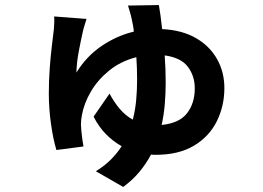

<svg xmlns="http://www.w3.org/2000/svg" viewBox="-20 -651 1040 759"><path d="M619 -157Q689 -164 719.5 -203.5Q750 -243 750 -302Q750 -350 723 -386.5Q696 -423 631 -432Q633 -406 634 -378.5Q635 -351 635 -324Q635 -282 631.5 -240Q628 -198 619 -157ZM486 -629 608 -631Q611 -614 614.5 -589.5Q618 -565 621 -536Q700 -532 754.5 -500.5Q809 -469 838 -417.5Q867 -366 867 -303Q867 -232 837 -171.5Q807 -111 746.5 -75Q686 -39 596 -39Q592 -39 587 -39Q582 -39 577 -40Q558 -4 531 28.5Q504 61 467 88L359 26Q393 5 418 -20Q443 -45 461 -73Q427 -92 398.5 -121Q370 -150 350 -190L413 -281Q431 -247 453.5 -220.5Q476 -194 505 -178Q515 -217 518.5 -257Q522 -297 522 -335Q522 -382 519 -425Q457 -409 411.5 -372Q366 -335 339 -288.5Q312 -242 304 -197Q300 -178 300 -158Q300 -151 301.5 -134.5Q303 -118 305.5 -100Q308 -82 310 -72L203 -58Q190 -101 181.5 -161.5Q173 -222 173 -281Q173 -331 176.5 -380Q180 -429 185 -469.5Q190 -510 193 -536Q194 -548 194.5 -562Q195 -576 194 -586L322 -576Q318 -563 313.5 -548.5Q309 -534 307 -524Q300 -493 291.5 -448.5Q283 -404 282 -364Q322 -429 382 -469.5Q442 -510 509 -526Q508 -540 505.5 -552Q503 -564 501 -574Q498 -589 494 -602Q490 -615 486 -629Z"/></svg>

Font: Noto IKEA Simplified Chinese
Style: Bold
Weight: 700
Designer: Monotype Design Team
Foundry: Monotype Imaging Inc.
Version: Version 1.100